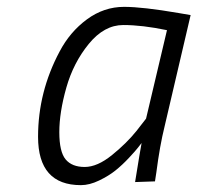

<svg xmlns="http://www.w3.org/2000/svg" viewBox="-20 -530 576 560"><path d="M216 10C232.7 10 250.3 5.5 269 -3.5C287.7 -12.5 303.7 -22.3 317 -33C330.3 -43.7 343.5 -56 356.5 -70C369.5 -84 378.2 -93.8 382.5 -99.5L393 -113C390.3 -99 384 -61 374 1L432 -1L436 -27C442.7 -79 450.7 -123.7 460 -161L536 -486L501 -492C431 -504 378 -510 342 -510C302.7 -510 266.5 -497.8 233.5 -473.5C200.5 -449.2 174 -418 154 -380C112 -301.3 91 -218.3 91 -131C91 -37 132.7 10 216 10ZM467 -442 406 -184 378 -148C359.3 -124.7 335.7 -101.3 307 -78C278.3 -54.7 251.7 -43 227 -43C202.3 -43 183.8 -50.3 171.5 -65C159.2 -79.7 153 -106.2 153 -144.5C153 -182.8 159.8 -226.2 173.5 -274.5C187.2 -322.8 209 -365.3 239 -402C269 -438.7 302.5 -457 339.5 -457C376.5 -457 419 -452 467 -442Z"/></svg>

Font: Titillium Web
Style: Light Italic
Weight: 300
Italic angle: -13°
Version: Version 1.001;PS 57.000;hotconv 1.0.70;makeotf.lib2.5.55311